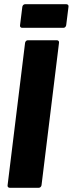

<svg xmlns="http://www.w3.org/2000/svg" viewBox="-20 -891 345 911"><path d="M16 -12 99 -688Q100 -693 103.5 -696.5Q107 -700 112 -700H250Q255 -700 258 -696.5Q261 -693 260 -688L177 -12Q176 -7 172.5 -3.5Q169 0 164 0H26Q21 0 18 -3.5Q15 -7 16 -12ZM75 -771 86 -859Q87 -864 90.5 -867.5Q94 -871 99 -871H295Q300 -871 303 -867.5Q306 -864 305 -859L294 -771Q293 -766 289.5 -762.5Q286 -759 281 -759H85Q80 -759 77 -762.5Q74 -766 75 -771Z"/></svg>

Font: Barlow Condensed ExtraBold
Style: Italic
Weight: 800
Width: 3
Italic angle: -7°
Designer: Jeremy Tribby
Foundry: Tribby Type
Version: Version 1.408